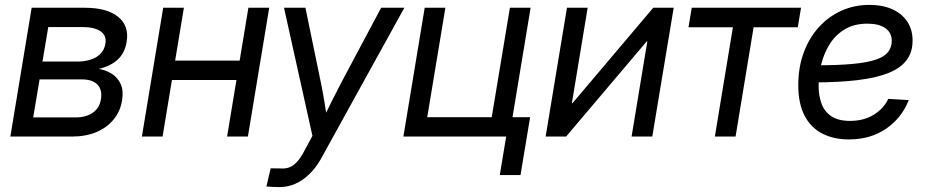

<svg xmlns="http://www.w3.org/2000/svg" viewBox="-20 -554 3762 779"><path d="M22 0 108.4 -522.5H325.2Q413.6 -522.5 459.2 -485.8Q504.9 -449.2 493.7 -383.3Q485.8 -336.9 455.6 -310.5Q425.3 -284.2 380.4 -274.4Q409.2 -270 433.3 -254.9Q457.5 -239.7 469.7 -212.9Q481.9 -186 475.1 -146Q468.3 -103 441.4 -69.8Q414.6 -36.6 371.6 -18.3Q328.6 0 272.9 0ZM114.7 -77.6H285.6Q329.1 -77.6 356.2 -96.4Q383.3 -115.2 389.2 -149.9Q396 -189 375.7 -210.4Q355.5 -231.9 311.5 -231.9H140.6ZM152.3 -304.2H292Q341.3 -304.2 371.8 -323.2Q402.3 -342.3 407.7 -377.4Q413.1 -409.7 388.2 -427Q363.3 -444.3 312.5 -444.3H175.8Z M971.2 -308.1 958.5 -229.5H657.7L670.9 -308.1ZM726.1 -522.5 639.6 0H555.7L642.1 -522.5ZM1072.3 -522.5 985.8 0H901.4L987.8 -522.5Z M1061 202.6 1078.1 128.9 1119.6 129.4Q1138.2 130.9 1153.8 125Q1169.4 119.1 1183.6 104.2Q1197.8 89.4 1211.4 64.5L1247.6 -2.9L1132.3 -522.5H1219.2L1281.7 -219.7Q1290 -179.7 1296.4 -139.6Q1302.7 -99.6 1309.1 -60.1H1285.2Q1304.2 -99.6 1324.2 -139.6Q1344.2 -179.7 1365.2 -219.7L1526.4 -522.5H1620.6L1280.8 92.8Q1260.7 127.9 1234.6 153.1Q1208.5 178.2 1178 191.7Q1147.5 205.1 1114.3 205.1Q1099.6 205.1 1085.9 204.3Q1072.3 203.6 1061 202.6Z M1616.7 0 1703.1 -522.5H1787.1L1713.4 -78.6H1975.1L2048.8 -522.5H2132.8L2046.4 0ZM2007.8 156.2 2033.7 0H1997.6L2010.3 -78.6H2130.9L2091.8 156.2Z M2626.5 0H2542.5L2606.4 -386.2H2604L2276.9 0H2193.8L2280.3 -522.5H2364.3L2300.3 -135.3H2302.7L2630.4 -522.5H2713.4Z M2880.4 0 2953.6 -443.4H2773.4L2786.6 -522.5H3230L3216.8 -443.4H3037.6L2964.4 0Z M3423.8 11.7Q3362.8 11.7 3316.4 -12Q3270 -35.6 3244.4 -84.7Q3218.8 -133.8 3218.8 -208.5Q3218.8 -280.3 3240.7 -340.1Q3262.7 -399.9 3302 -443.4Q3341.3 -486.8 3393.8 -510.5Q3446.3 -534.2 3507.8 -534.2Q3560.5 -534.2 3599.6 -516.8Q3638.7 -499.5 3660.6 -467Q3682.6 -434.6 3682.6 -389.2Q3682.6 -342.3 3658.2 -309.8Q3633.8 -277.3 3584.2 -257.6Q3534.7 -237.8 3458.7 -228.8Q3382.8 -219.7 3279.8 -219.7L3291.5 -289.1Q3380.9 -289.1 3440.2 -294.7Q3499.5 -300.3 3534.2 -312.3Q3568.8 -324.2 3583.5 -343.3Q3598.1 -362.3 3598.1 -388.7Q3598.1 -420.9 3572.5 -439.5Q3546.9 -458 3499 -458Q3446.8 -458 3409.2 -436Q3371.6 -414.1 3347.9 -377.4Q3324.2 -340.8 3312.7 -295.9Q3301.3 -251 3301.3 -204.6Q3301.3 -168 3312.5 -135.5Q3323.7 -103 3351.6 -83.3Q3379.4 -63.5 3428.7 -63.5Q3484.4 -63.5 3524.9 -88.4Q3565.4 -113.3 3584 -152.8L3667 -147.9Q3639.2 -76.2 3575.7 -32.2Q3512.2 11.7 3423.8 11.7Z"/></svg>

Font: Inter 28pt
Style: Italic
Weight: 400
Italic angle: -9.3988°
Designer: Rasmus Andersson
Foundry: rsms
Version: Version 4.001;git-66647c0bb